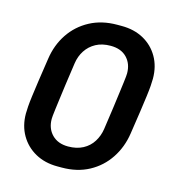

<svg xmlns="http://www.w3.org/2000/svg" viewBox="-105 -788 825 890"><g transform="rotate(15 307.0 -343.0)"><path d="M250 10Q190 10 144 -15.5Q98 -41 72 -86Q46 -131 46 -189Q46 -203 47.5 -223.5Q49 -244 53 -274.5Q57 -305 63.5 -350.5Q70 -396 80 -461Q90 -529 125.5 -582Q161 -635 218 -665.5Q275 -696 349 -696H370Q430 -696 475.5 -671Q521 -646 547 -601Q573 -556 573 -497Q573 -483 571.5 -462.5Q570 -442 566 -411.5Q562 -381 555.5 -335.5Q549 -290 539 -225Q529 -158 493.5 -104.5Q458 -51 401.5 -20.5Q345 10 271 10ZM274 -92Q315 -92 345 -108Q375 -124 392.5 -152Q410 -180 415 -214Q424 -275 430 -319Q436 -363 440 -394Q444 -425 446.5 -444Q449 -463 450 -474Q451 -485 451 -490Q451 -536 423 -565Q395 -594 345 -594Q304 -594 274.5 -578Q245 -562 227 -534.5Q209 -507 204 -472Q195 -411 189 -367Q183 -323 179 -292Q175 -261 172.5 -242Q170 -223 169 -212Q168 -201 168 -196Q168 -150 196.5 -121Q225 -92 274 -92Z"/></g></svg>

Font: Chivo Medium Medium
Style: Italic
Weight: 500
Italic angle: -8.05°
Version: Version 2.002